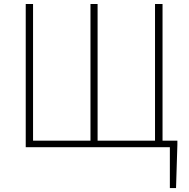

<svg xmlns="http://www.w3.org/2000/svg" viewBox="-20 -746 958 973"><path d="M803.7 -33.2H878.9V-12.7L872.1 207H840.8V0H110.4V-725.6H147.5V-33.2H438.5V-725.6H474.6V-33.2H765.6V-725.6H803.7Z"/></svg>

Font: Gen Shin Gothic ExtraLight
Style: Regular
Weight: 100
Designer: [Source Han Sans]
Ryoko NISHIZUKA  (kana & ideographs); Paul D. Hunt (Latin, Greek & Cyrillic); Wenlong ZHANG  (bopomofo
Version: Version 1.002.20150607